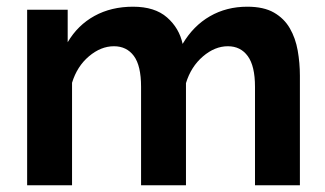

<svg xmlns="http://www.w3.org/2000/svg" viewBox="-20 -553 971 573"><path d="M875 0H741V-294Q741 -356 719.5 -385.5Q698 -415 660 -415Q621 -415 585.5 -384.5Q550 -354 535 -305V0H401V-294Q401 -357 379.5 -386Q358 -415 320 -415Q281 -415 245.5 -385Q210 -355 195 -306V0H61V-524H182V-427Q212 -478 262 -505.5Q312 -533 377 -533Q442 -533 478.5 -501Q515 -469 525 -422Q557 -476 606.5 -504.5Q656 -533 718 -533Q767 -533 797.5 -515.5Q828 -498 845 -468.5Q862 -439 868.5 -402Q875 -365 875 -327Z"/></svg>

Font: YasnoRaleway
Style: Bold
Weight: 700
Designer: Matt McInerney, Pablo Impallari, Rodrigo Fuenzalida
Foundry: Matt McInerney, Pablo Impallari, Rodrigo Fuenzalida
Version: Version 4.026